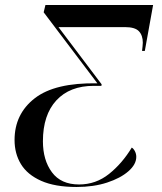

<svg xmlns="http://www.w3.org/2000/svg" viewBox="-20 -734 647 765"><path d="M285 11Q199 11 144 -13.5Q89 -38 63.5 -80Q38 -122 38 -176Q38 -280 118.5 -342.5Q199 -405 368 -402L154 -685L161 -714H590L557 -531H546Q547 -540 548 -549.5Q549 -559 549 -564Q549 -593 533.5 -609.5Q518 -626 478 -626H213L385 -398L384 -392H354Q258 -392 204.5 -334Q151 -276 151 -171Q151 -96 187 -47.5Q223 1 295 1Q362 1 414.5 -41Q467 -83 505 -146Q512 -142 517.5 -131.5Q523 -121 523 -109Q523 -79 491.5 -51.5Q460 -24 406.5 -6.5Q353 11 285 11Z"/></svg>

Font: Noto Serif Display Medium
Style: Italic
Weight: 500
Italic angle: -12°
Designer: Monotype Design Team
Foundry: Monotype Imaging Inc.
Version: Version 2.009